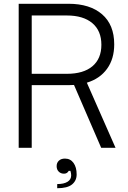

<svg xmlns="http://www.w3.org/2000/svg" viewBox="-20 -783 679 1017"><path d="M592 0H516L372 -333Q363 -332 343 -332H148V0H79V-763H343Q456 -763 520.5 -707.5Q585 -652 585 -548Q585 -471 547 -418.5Q509 -366 440 -345ZM334 -392Q422 -392 469.5 -432Q517 -472 517 -546Q517 -620 469 -660.5Q421 -701 334 -701H148V-392ZM283 192Q318 192 337.5 180Q357 168 357 146Q357 135 353 122H344Q336 137 319 137Q302 137 291 126Q280 115 280 97Q280 79 292 68Q304 57 324 57Q353 57 369.5 80Q386 103 386 141Q386 174 361.5 194Q337 214 283 214Z"/></svg>

Font: Open Sauce One Light
Style: Regular
Weight: 300
Designer: Alfredo Marco Pradil
Foundry: Creative Sauce Fz LLC
Version: Version 1.477